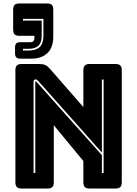

<svg xmlns="http://www.w3.org/2000/svg" viewBox="-20 -1090 793 1110"><path d="M201 -622Q196 -627 193 -629Q190 -631 186 -631Q182 -631 178 -628Q174 -625 174 -619V-90H184V-617Q184 -618 184.5 -619Q185 -620 186 -620Q187 -620 188.5 -619Q190 -618 191 -617L569 -193V-90H579V-630H569V-208ZM255 0H105Q86 0 77.5 -8.5Q69 -17 69 -36V-684Q69 -703 77.5 -711.5Q86 -720 105 -720H209Q228 -720 241.5 -714Q255 -708 268 -693L462 -471V-684Q462 -703 470.5 -711.5Q479 -720 498 -720H648Q667 -720 675.5 -711.5Q684 -703 684 -684V-36Q684 -17 675.5 -8.5Q667 0 648 0H498Q479 0 470.5 -8.5Q462 -17 462 -36V-159L291 -366V-36Q291 -17 282.5 -8.5Q274 0 255 0ZM163 -751H97Q81 -751 74 -758.5Q67 -766 67 -782V-816Q67 -832 74 -839Q81 -846 97 -846H156Q167 -846 173 -852.5Q179 -859 179 -870V-883H93Q72 -883 64 -891.5Q56 -900 56 -922V-1031Q56 -1053 64 -1061.5Q72 -1070 93 -1070H251Q272 -1070 280 -1061.5Q288 -1053 288 -1031V-879Q288 -815 254 -783Q220 -751 163 -751ZM231 -981H113V-971H221V-884Q221 -844 202.5 -826Q184 -808 148 -808H113V-798H148Q188 -798 209.5 -818Q231 -838 231 -884Z"/></svg>

Font: Bungee Inline
Style: Regular
Weight: 400
Designer: David Jonathan Ross
Foundry: David Jonathan Ross
Version: Version 1.001;PS 1.0;hotconv 1.0.72;makeotf.lib2.5.5900